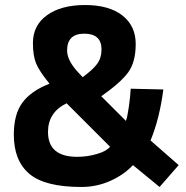

<svg xmlns="http://www.w3.org/2000/svg" viewBox="-20 -732 741 764"><path d="M383 -349 481 -251Q487 -266 493 -309Q499 -352 500 -379L630 -376Q615 -260 579 -173L691 -75L615 12L509 -75Q474 -37 419.5 -12.5Q365 12 304 12Q158 12 96.5 -40.5Q35 -93 35 -196Q35 -277 69 -323.5Q103 -370 177 -399Q136 -449 123.5 -480Q111 -511 111 -561Q111 -631 167 -671.5Q223 -712 318.5 -712Q414 -712 467 -670.5Q520 -629 520 -557Q520 -485 490 -444Q460 -403 383 -349ZM287 -108Q327 -108 365 -119Q403 -130 418 -148L245 -321Q171 -285 171 -207Q171 -108 287 -108ZM247 -531Q247 -491 292 -443L309 -425Q350 -455 367 -478.5Q384 -502 384 -535Q384 -598 315.5 -598Q247 -598 247 -531Z"/></svg>

Font: Titillium-CLs Web
Style: CLs-Bold
Weight: 700
Version: Version 1.002;PS 57.000;hotconv 1.0.70;makeotf.lib2.5.55311